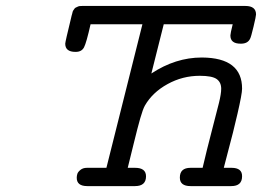

<svg xmlns="http://www.w3.org/2000/svg" viewBox="-20 -631 925 651"><path d="M201.2 -482.9Q201.2 -488.8 221.2 -570.8Q221.2 -572.8 222.7 -577.4Q224.1 -582 224.6 -584Q225.1 -585.9 226.1 -590.1Q227.1 -594.2 228.5 -595.7Q230 -597.2 231.9 -600.6Q233.9 -604 236.3 -605Q238.8 -606 242.4 -607.9Q246.1 -609.9 250 -610.4Q253.9 -610.8 258.8 -610.8H812Q848.1 -610.8 848.1 -582Q848.1 -576.2 839.6 -540.5Q831.1 -504.9 828.1 -500Q820.3 -482.9 796.9 -482.9H795.9Q760.7 -482.9 761.2 -511.2Q761.2 -517.1 769 -548.8H535.2L493.2 -381.8Q575.2 -436 664.1 -436H665Q801.3 -435.1 800.8 -330.1Q800.8 -313 785.4 -246.1Q770 -179.2 753.9 -120.1L738.8 -62H765.1Q801.3 -62 800.8 -33.2Q800.8 0 764.2 0H626Q589.8 0 589.8 -28.8Q589.8 -62 626 -62H667Q681.2 -123 698 -187Q714.8 -251 722.4 -282Q730 -313 730 -330.1Q730 -352.1 714.6 -363Q699.2 -374 657.2 -374Q599.1 -374 548.1 -345.9Q497.1 -317.9 471.2 -272.9Q464.4 -260.7 455.6 -230Q446.8 -199.2 433.8 -146Q420.9 -92.8 413.1 -62H438Q475.1 -62 475.1 -33.2Q475.1 0 438 0H275.9Q239.7 0 240.2 -28.8Q240.2 -34.7 242.2 -41.3Q244.1 -47.9 252.7 -54.9Q261.2 -62 274.9 -62H340.8L462.9 -548.8H287.1Q272.9 -485.8 264.9 -470.5Q256.8 -455.1 236.8 -455.1H235.8Q201.2 -455.1 201.2 -482.9Z"/></svg>

Font: CMU Typewriter Text Variable Width
Style: Italic
Weight: 500
Italic angle: -14.04°
Version: Version 0.7.0